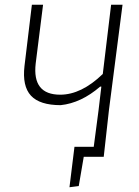

<svg xmlns="http://www.w3.org/2000/svg" viewBox="-20 -659 586 807"><path d="M272 128 293 -42H374L394 -194L406 -295H401Q321 -226 235 -217Q147 -217 110 -257Q73 -297 83 -382L114 -639H161L130 -392Q115 -261 233 -261Q322 -261 412 -348L447 -639H495L438 -197L416 0H332L311 123Z"/></svg>

Font: Alegreya Sans Light
Style: Italic
Weight: 300
Italic angle: -7°
Designer: Juan Pablo del Peral
Foundry: Huerta Tipografica
Version: Version 2.007